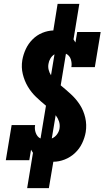

<svg xmlns="http://www.w3.org/2000/svg" viewBox="-20 -863 540 990"><path d="M120 107 150 -75Q148 -79 145 -83Q142 -87 140 -91L131 -37H10L40 -218H161Q159 -207 160 -197Q161 -187 164.5 -177.5Q168 -168 174 -160.5Q180 -153 189 -149L217 -318Q190 -340 165.5 -363.5Q141 -387 123.5 -416.5Q106 -446 97.5 -481Q89 -516 95 -553Q100 -582 113 -610Q126 -638 148 -660Q170 -682 198 -693.5Q226 -705 255 -706L277 -843H389L359 -660Q361 -656 364 -652Q367 -648 369 -644L378 -698H499L469 -517H348Q350 -528 349 -538Q348 -548 345 -557.5Q342 -567 335.5 -574.5Q329 -582 320 -586L293 -423Q321 -400 347 -376Q373 -352 392 -322.5Q411 -293 419.5 -256.5Q428 -220 422 -182Q417 -153 403.5 -124.5Q390 -96 366.5 -74Q343 -52 313.5 -40.5Q284 -29 255 -29L232 107ZM243 -475 261 -583Q248 -575 240 -561.5Q232 -548 230 -534Q227 -518 231 -502.5Q235 -487 243 -475ZM247 -149Q264 -156 274.5 -171Q285 -186 287 -201Q290 -220 284 -237.5Q278 -255 267 -269Z"/></svg>

Font: Iosevka Curly Slab Heavy
Style: Italic
Weight: 900
Italic angle: -9°
Monospace: yes
Designer: Belleve Invis
Foundry: Belleve Invis
Version: Version 22.1.2; ttfautohint (v1.8.4)